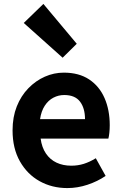

<svg xmlns="http://www.w3.org/2000/svg" viewBox="-20 -944 621 978"><path d="M323 14Q245 14 182 -21Q119 -56 81.5 -122Q44 -188 44 -280Q44 -348 65.5 -402Q87 -456 124.5 -494.5Q162 -533 208.5 -553.5Q255 -574 305 -574Q382 -574 434 -539.5Q486 -505 512.5 -444.5Q539 -384 539 -306Q539 -286 537 -267.5Q535 -249 532 -238H187Q193 -193 214 -162Q235 -131 268 -115.5Q301 -100 343 -100Q377 -100 407 -109.5Q437 -119 468 -138L518 -48Q477 -20 426 -3Q375 14 323 14ZM184 -337H413Q413 -393 387.5 -426.5Q362 -460 307 -460Q278 -460 252 -446.5Q226 -433 208 -405.5Q190 -378 184 -337ZM299 -650 101 -827 201 -924 371 -721Z"/></svg>

Font: Noto Sans KR Thin
Style: Bold
Weight: 700
Version: Version 2.004-H2;hotconv 1.0.118;makeotfexe 2.5.65603